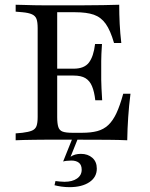

<svg xmlns="http://www.w3.org/2000/svg" viewBox="-20 -591 634 809"><path d="M171 -2.4Q147.6 -2.4 124.2 -2Q100.8 -1.6 80.6 -1.2Q60.5 -0.8 46 0V-29L74.2 -31.5Q100.8 -34.7 114.9 -40.7Q129 -46.8 133.9 -60.1Q138.7 -73.4 138.7 -98.4V-472.6Q138.7 -497.6 133.9 -510.9Q129 -524.2 114.9 -530.6Q100.8 -537.1 74.2 -539.5L46 -541.9V-571Q60.5 -571 80.6 -570.2Q100.8 -569.4 124.2 -569Q147.6 -568.5 171 -568.5H180.6H318.5Q374.2 -568.5 413.7 -569.4Q453.2 -570.2 482.3 -571Q482.3 -530.6 484.3 -490.7Q486.3 -450.8 491.1 -409.7H460.5Q445.2 -462.9 425.4 -490.7Q405.6 -518.5 375.4 -529Q345.2 -539.5 296 -539.5H221V-97.6Q221 -70.2 225.8 -55.6Q230.6 -41.1 244.4 -36.3Q258.1 -31.5 284.7 -31.5H325.8Q363.7 -31.5 390.3 -38.7Q416.9 -46 436.3 -64.1Q455.6 -82.3 470.6 -114.1Q485.5 -146 499.2 -196H529.8Q523.4 -146 520.2 -97.6Q516.9 -49.2 516.1 0Q482.3 -1.6 434.3 -2Q386.3 -2.4 320.2 -2.4H180.6ZM194.4 -272.6V-301.6H363.7V-272.6ZM381.5 -168.5Q377.4 -204.8 367.7 -227.8Q358.1 -250.8 339.9 -261.7Q321.8 -272.6 290.3 -272.6V-301.6Q334.7 -301.6 354.4 -327Q374.2 -352.4 380.6 -405.6H409.7Q406.5 -358.9 406.5 -333.5Q406.5 -308.1 406.5 -287.1Q406.5 -271 406.5 -254.8Q406.5 -238.7 407.7 -218.1Q408.9 -197.6 410.5 -168.5ZM272.6 197.6Q255.6 197.6 238.7 195.2Q221.8 192.7 209.7 189.5L213.7 171.8Q220.2 172.6 231 173.8Q241.9 175 251.6 175Q284.7 175 304.4 161.3Q324.2 147.6 324.2 124.2Q324.2 104 312.5 94.8Q300.8 85.5 280.6 85.5Q270.2 85.5 260.5 86.7Q250.8 87.9 246 89.5L288.7 -16.9H312.1L277.4 69.4Q287.1 62.9 297.6 60.1Q308.1 57.3 321 57.3Q350 57.3 369 73.8Q387.9 90.3 387.9 119.4Q387.9 155.6 356.5 176.6Q325 197.6 272.6 197.6Z"/></svg>

Font: Playfair 5pt SemiExpanded Light
Style: Regular
Weight: 400
Version: Version 2.203